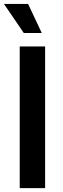

<svg xmlns="http://www.w3.org/2000/svg" viewBox="-31 -966 321 986"><path d="M200.7 -727.5V0H70.3V-727.5ZM91.3 -796.4 -10.7 -945.8H113.3L183.6 -796.4Z"/></svg>

Font: Inter 18pt SemiBold
Style: Regular
Weight: 600
Designer: Rasmus Andersson
Foundry: rsms
Version: Version 4.001;git-66647c0bb